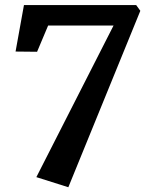

<svg xmlns="http://www.w3.org/2000/svg" viewBox="-20 -580 583 771"><path d="M436 -477.5H173.3L128.9 -372.1L42.5 -373L76.2 -559.6H526.9L543.5 -536.6L254.4 171.9L126 131.3Z"/></svg>

Font: Merriweather Bold
Style: Italic
Weight: 700
Italic angle: -7°
Designer: Eben Sorkin ( eben@eyebytes.com )
Foundry: Eben Sorkin ( eben@eyebytes.com )
Version: Version 1.5; ttfautohint (v0.97) -l 13 -r 13 -G 200 -x 24 -f